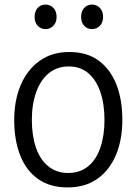

<svg xmlns="http://www.w3.org/2000/svg" viewBox="-20 -807 595 838"><path d="M436 -283Q436 -353 418 -405.5Q400 -458 365.5 -487.5Q331 -517 280 -517Q229 -517 193 -487.5Q157 -458 138 -405Q119 -352 119 -284Q119 -215 137 -162.5Q155 -110 191 -81Q227 -52 277 -52Q329 -52 364.5 -81Q400 -110 418 -162.5Q436 -215 436 -283ZM514 -284Q514 -197 486 -130.5Q458 -64 405 -26.5Q352 11 275 11Q197 11 145 -26.5Q93 -64 67.5 -130.5Q42 -197 42 -283Q42 -369 70.5 -436Q99 -503 153 -541.5Q207 -580 282 -580Q361 -580 412 -541.5Q463 -503 488.5 -437Q514 -371 514 -284ZM179 -680Q158 -680 144.5 -694.5Q131 -709 131 -733Q131 -758 144.5 -772.5Q158 -787 179 -787Q199 -787 213 -772.5Q227 -758 227 -733Q227 -709 213 -694.5Q199 -680 179 -680ZM381 -680Q361 -680 347.5 -694.5Q334 -709 334 -733Q334 -758 347.5 -772.5Q361 -787 381 -787Q402 -787 416 -772.5Q430 -758 430 -733Q430 -709 416 -694.5Q402 -680 381 -680Z"/></svg>

Font: Yaldevi ExtraLight
Style: Regular
Weight: 400
Version: Version 1.100